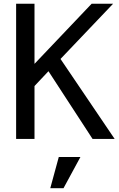

<svg xmlns="http://www.w3.org/2000/svg" viewBox="-20 -749 642 1035"><path d="M66.9 -729H166V-404.8L474.1 -729H589.8L306.2 -431.2L598.1 0H479L241.2 -365.2L166 -285.2V0H66.9ZM296.9 97.2H413.6L322.3 265.6H251Z"/></svg>

Font: Vazir Code Hack
Style: Code-Hack
Weight: 400
Foundry: DejaVu fonts team - Redesigned by Saber Rastikerdar
Version: Version 1.1.2